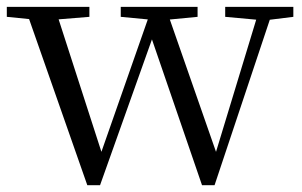

<svg xmlns="http://www.w3.org/2000/svg" viewBox="-25 -536 883 561"><path d="M230.1 5.2 47.5 -516H134.5L280.1 -65.2L261.4 -65L267 -80.1L419.7 -516H458.3L615.7 -65H597.9L601.9 -78.3L735 -516H775.9L601.9 5.2H565.3L407.2 -455.2H432L425.6 -439.5L267.3 5.2ZM-5.1 -486.8V-516H236.2V-486.8L117.2 -477.1H91.5ZM327.8 -486.8V-516H552.3V-486.8L451.4 -477.1H429.7ZM633 -486.8V-516H832.1V-486.8L753.8 -477.1H739.2Z"/></svg>

Font: Noto Serif HK
Style: Regular
Weight: 200
Designer: Ryoko NISHIZUKA 西塚涼子 (kana & ideographs); Frank Grießhammer (Latin, Greek & Cyrillic); Wenlong ZHANG 张文龙 (bopomofo); San
Foundry: Adobe
Version: Version 2.001;hotconv 1.1.0;makeotfexe 2.6.0